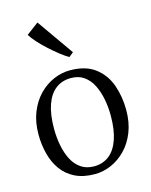

<svg xmlns="http://www.w3.org/2000/svg" viewBox="-125 -914 790 1006"><g transform="rotate(-15 270.0 -411.0)"><path d="M31 -266Q31 -333 52 -385.5Q73 -438 108.2 -474.2Q143.5 -510.5 187.2 -529.5Q231 -548.5 276 -548.5Q361 -548.5 412.2 -509.8Q463.5 -471 486 -407.8Q508.5 -344.5 508.5 -271.5Q508.5 -205 487.8 -152.2Q467 -99.5 431.8 -63.2Q396.5 -27 353 -8Q309.5 11 264 11Q200.5 11 155.8 -11.5Q111 -34 83.8 -72.8Q56.5 -111.5 43.8 -161.5Q31 -211.5 31 -266ZM270 -29.5Q317.5 -29.5 351.8 -56Q386 -82.5 404.2 -134.8Q422.5 -187 422.5 -263.5Q422.5 -310.5 414 -354.2Q405.5 -398 387.8 -432.8Q370 -467.5 341.2 -487.8Q312.5 -508 271 -508Q223 -508 188.5 -481.8Q154 -455.5 135.8 -403.5Q117.5 -351.5 117.5 -274.5Q117.5 -226.5 126 -182.8Q134.5 -139 152.5 -104.2Q170.5 -69.5 199.8 -49.5Q229 -29.5 270 -29.5ZM292 -616.5Q273.5 -627 247.2 -647.5Q221 -668 193.5 -693Q166 -718 144 -742.5Q122 -767 111.5 -785L177.5 -834.5L317 -636L293 -616.5Z"/></g></svg>

Font: Merriweather 72pt Light
Style: Regular
Weight: 300
Version: Version 2.100